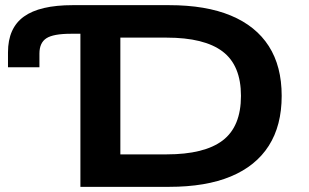

<svg xmlns="http://www.w3.org/2000/svg" viewBox="-20 -725 1198 745"><path d="M292 0V-594H255Q187 -594 160 -576.5Q133 -559 133 -517V-464H11V-522Q11 -616 72.5 -660.5Q134 -705 262 -705H636Q779 -705 876 -664.5Q973 -624 1023 -546Q1073 -468 1073 -353Q1073 -238 1023 -159.5Q973 -81 876 -40.5Q779 0 636 0ZM447 -126H626Q773 -126 844 -180Q915 -234 915 -353Q915 -471 844 -525Q773 -579 626 -579H447Z"/></svg>

Font: Nunito Sans 7pt Expanded
Style: Bold
Weight: 700
Width: 7
Designer: Vernon Adams
Foundry: Vernon Adams
Version: Version 3.101;gftools[0.9.27]